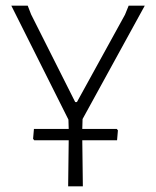

<svg xmlns="http://www.w3.org/2000/svg" viewBox="-20 -659 552 679"><path d="M393 -203 397 -198 394 -163H271L273 0H221L223 -163H101L97 -168L100 -203H223L222 -236L20 -639H78L90 -608L246 -298H252L422 -607L435 -639H492L272 -238L271 -203Z"/></svg>

Font: Luna Sans Light
Style: Regular
Weight: 300
Designer: Juan Pablo del Peral
Foundry: Huerta Tipografica
Version: Version 2.001; ttfautohint (v1.5)